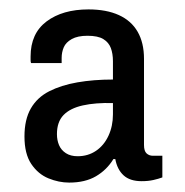

<svg xmlns="http://www.w3.org/2000/svg" viewBox="-20 -718 394 408"><path d="M127 -330Q105 -330 83 -339Q61 -348 46.5 -369.5Q32 -391 32 -428Q32 -464 45.5 -487.5Q59 -511 84.5 -524Q110 -537 144.5 -543Q179 -549 220 -549V-588Q220 -604 215.5 -616Q211 -628 199.5 -635Q188 -642 166 -642Q145 -642 132.5 -635Q120 -628 115.5 -617.5Q111 -607 111 -595V-584H46Q45 -586 45 -590.5Q45 -595 45 -598Q45 -647 79 -672.5Q113 -698 168 -698Q206 -698 232.5 -686Q259 -674 272.5 -650.5Q286 -627 286 -593V-410Q286 -397 291.5 -392Q297 -387 305 -387H325V-341Q317 -338 306 -335.5Q295 -333 281 -333Q256 -333 242.5 -345.5Q229 -358 225 -380H221Q207 -357 184 -343.5Q161 -330 127 -330ZM145 -386Q167 -386 184 -397.5Q201 -409 210.5 -429.5Q220 -450 220 -475V-499Q183 -500 156 -494Q129 -488 115 -473.5Q101 -459 101 -433Q101 -420 105.5 -409.5Q110 -399 120 -392.5Q130 -386 145 -386Z"/></svg>

Font: Archivo SemiCondensed Medium
Style: Regular
Weight: 500
Width: 4
Designer: Hector Gatti
Foundry: Omnibus-Type
Version: Version 2.001